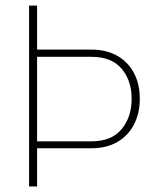

<svg xmlns="http://www.w3.org/2000/svg" viewBox="-20 -670 577 690"><path d="M113.3 -162.1V-465.8H308.6Q380.9 -465.8 417 -423.1Q453.1 -380.4 453.1 -314.9Q453.1 -249.5 417 -205.8Q380.9 -162.1 308.6 -162.1ZM113.3 0V-137.2H308.6Q362.8 -137.2 401.6 -159.7Q440.4 -182.1 461.4 -222.4Q482.4 -262.7 482.4 -314.9Q482.4 -367.7 461.4 -407.5Q440.4 -447.3 401.4 -469.5Q362.3 -491.7 308.6 -491.7H113.3V-649.9H84.5V0Z"/></svg>

Font: Estedad-FD-VF Thin
Style: Regular
Weight: 100
Designer: Amin Abedi
Version: Version 5.0